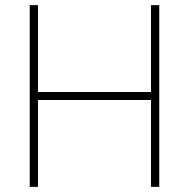

<svg xmlns="http://www.w3.org/2000/svg" viewBox="-20 -727 735 747"><path d="M95.7 -707H127.9V-369.1H567.4V-707H599.6V0H567.4V-337.9H127.9V0H95.7Z"/></svg>

Font: Pretendard JP Thin
Style: Regular
Weight: 100
Designer: Base glyphs from Inter by Rasmus Andersson; Hangeul glyphs from Noto Sans CJK(Source Han Sans) by Jang Soo-young and Kan
Foundry: Kil Hyung-jin
Version: Version 1.309